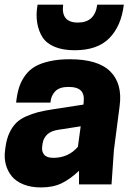

<svg xmlns="http://www.w3.org/2000/svg" viewBox="-23 -800 591 833"><path d="M300.8 -582Q249.5 -582 214.1 -596.9Q178.7 -611.8 161.6 -638.2Q144.5 -664.6 138.4 -700.9Q132.3 -737.3 140.1 -779.8H251Q240.7 -702.1 314.9 -702.1Q388.7 -702.1 398.9 -779.8H514.2Q503.4 -688 451.9 -635Q400.4 -582 300.8 -582ZM319.8 0V-59.1Q281.7 -22.9 244.4 -4.9Q207 13.2 154.8 13.2Q111.3 13.2 78.6 0Q45.9 -13.2 27.6 -35.9Q9.3 -58.6 2 -87.2Q-5.4 -115.7 -1 -147.9L1 -163.1Q5.9 -197.8 17.8 -223.4Q29.8 -249 46.4 -265.9Q63 -282.7 89.4 -294.7Q115.7 -306.6 142.8 -313.5Q169.9 -320.3 209 -326.2L338.9 -346.2L339.8 -354Q344.2 -390.1 328.4 -406.5Q312.5 -422.9 273.9 -422.9Q235.4 -422.9 216.8 -404.1Q198.2 -385.3 195.8 -355H46.9L48.8 -370.1Q53.2 -402.3 62 -427Q70.8 -451.7 87.6 -474.4Q104.5 -497.1 129.4 -511.5Q154.3 -525.9 192.4 -534.4Q230.5 -543 279.8 -543Q402.8 -543 455.8 -489.7Q508.8 -436.5 496.1 -340.8L471.2 -148.9L460.9 0ZM208 -115.2Q273.9 -115.2 314.9 -163.1L327.1 -252L229 -236.8Q197.3 -231.9 181.4 -216.1Q165.5 -200.2 162.1 -179.2L160.2 -166Q156.7 -143.6 168.2 -129.4Q179.7 -115.2 208 -115.2Z"/></svg>

Font: Cooper Hewitt
Style: Bold Italic
Weight: 712
Designer: Village Type and Design LLC
Foundry: Cooper Hewitt Smithsonian Design Museum
Version: 1.000